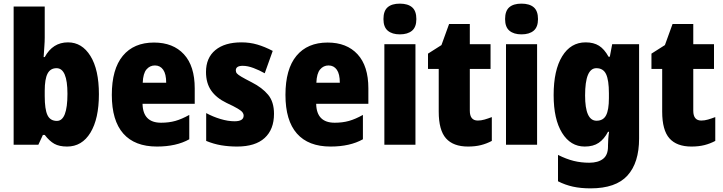

<svg xmlns="http://www.w3.org/2000/svg" viewBox="-20 -796 3976 1056"><path d="M226 -588Q226 -568 224 -541.5Q222 -515 220 -482H226Q270 -563 354 -563Q431 -563 477.5 -488Q524 -413 524 -278Q524 -143 477.5 -66.5Q431 10 349 10Q306 10 279 -5Q252 -20 226 -54H216L191 0H55V-760H226ZM291 -421Q257 -421 241.5 -391Q226 -361 226 -297V-267Q226 -195 241 -163Q256 -131 293 -131Q351 -131 351 -280Q351 -421 291 -421Z M827 -562Q932 -562 991.5 -497.5Q1051 -433 1051 -310V-225H764Q766 -121 866 -121Q909 -121 944.5 -131Q980 -141 1021 -164V-30Q950 10 843 10Q721 10 658 -61.5Q595 -133 595 -274Q595 -416 655.5 -489Q716 -562 827 -562ZM832 -436Q804 -436 785.5 -414Q767 -392 765 -341H894Q894 -389 877.5 -412.5Q861 -436 832 -436Z M1487 -170Q1487 -84 1435.5 -37Q1384 10 1284 10Q1238 10 1196.5 3Q1155 -4 1114 -21V-174Q1151 -154 1192.5 -141.5Q1234 -129 1270 -129Q1320 -129 1320 -160Q1320 -170 1313.5 -178.5Q1307 -187 1287 -199Q1267 -211 1226 -230Q1170 -257 1141.5 -298Q1113 -339 1113 -400Q1113 -478 1164.5 -520.5Q1216 -563 1308 -563Q1354 -563 1395 -551Q1436 -539 1480 -516L1436 -393Q1406 -410 1374 -422Q1342 -434 1315 -434Q1277 -434 1277 -409Q1277 -399 1283 -392Q1289 -385 1307.5 -374Q1326 -363 1365 -343Q1422 -314 1454.5 -275Q1487 -236 1487 -170Z M1782 -562Q1887 -562 1946.5 -497.5Q2006 -433 2006 -310V-225H1719Q1721 -121 1821 -121Q1864 -121 1899.5 -131Q1935 -141 1976 -164V-30Q1905 10 1798 10Q1676 10 1613 -61.5Q1550 -133 1550 -274Q1550 -416 1610.5 -489Q1671 -562 1782 -562ZM1787 -436Q1759 -436 1740.5 -414Q1722 -392 1720 -341H1849Q1849 -389 1832.5 -412.5Q1816 -436 1787 -436Z M2179 -776Q2223 -776 2246.5 -756Q2270 -736 2270 -691Q2270 -647 2246 -627Q2222 -607 2179 -607Q2137 -607 2113 -627Q2089 -647 2089 -691Q2089 -736 2112 -756Q2135 -776 2179 -776ZM2265 -553V0H2094V-553Z M2608 -133Q2626 -133 2645 -138.5Q2664 -144 2685 -152V-21Q2657 -6 2625.5 2Q2594 10 2554 10Q2473 10 2433 -35Q2393 -80 2393 -182V-417H2334V-501L2408 -548L2450 -664H2564V-553H2678V-417H2564V-187Q2564 -133 2608 -133Z M2848 -776Q2892 -776 2915.5 -756Q2939 -736 2939 -691Q2939 -647 2915 -627Q2891 -607 2848 -607Q2806 -607 2782 -627Q2758 -647 2758 -691Q2758 -736 2781 -756Q2804 -776 2848 -776ZM2934 -553V0H2763V-553Z M3201 -563Q3245 -563 3274.5 -544.5Q3304 -526 3327 -484H3334L3347 -553H3495V-34Q3495 99 3431 169.5Q3367 240 3228 240Q3174 240 3131 230.5Q3088 221 3049 201V56Q3095 79 3135.5 89Q3176 99 3221 99Q3269 99 3296.5 78Q3324 57 3324 10V3Q3324 -12 3325.5 -33Q3327 -54 3330 -71H3324Q3303 -31 3273 -10.5Q3243 10 3196 10Q3118 10 3071.5 -65Q3025 -140 3025 -273Q3025 -410 3072 -486.5Q3119 -563 3201 -563ZM3260 -421Q3198 -421 3198 -271Q3198 -132 3261 -132Q3298 -132 3313.5 -162Q3329 -192 3329 -256V-283Q3329 -355 3313.5 -388Q3298 -421 3260 -421Z M3837 -133Q3855 -133 3874 -138.5Q3893 -144 3914 -152V-21Q3886 -6 3854.5 2Q3823 10 3783 10Q3702 10 3662 -35Q3622 -80 3622 -182V-417H3563V-501L3637 -548L3679 -664H3793V-553H3907V-417H3793V-187Q3793 -133 3837 -133Z"/></svg>

Font: Noto Sans Myanmar Condensed Black
Style: Regular
Weight: 900
Width: 3
Designer: Monotype Design Team
Foundry: Monotype Imaging Inc.
Version: Version 2.107; ttfautohint (v1.8.4.7-5d5b)